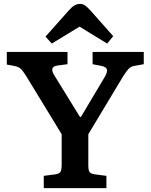

<svg xmlns="http://www.w3.org/2000/svg" viewBox="-20 -967 774 987"><path d="M205 0V-63L266 -71Q285 -74 291 -84Q297 -94 297 -122V-277L114 -577Q101 -598 89.5 -610.5Q78 -623 54 -628L15 -635V-700H327V-637L275 -630Q232 -624 259 -580L391 -366H396L520 -574Q533 -597 529.5 -610Q526 -623 502 -628L456 -637V-700H719V-637L669 -628Q653 -625 641.5 -613.5Q630 -602 612 -573L434 -277V-118Q434 -93 440 -83.5Q446 -74 466 -71L527 -63V0ZM246 -743 214 -779 337 -917Q363 -947 391 -947Q405 -947 416.5 -939.5Q428 -932 445 -913L562 -781L531 -743L389 -830Z"/></svg>

Font: Literata SemiBold
Style: Regular
Weight: 600
Designer: Latin by Veronika Burian and Jose Scaglione. Greek by Irene Vlachou. Cyrillic by Vera Evstafieva.
Foundry: TypeTogether
Version: Version 3.103; ttfautohint (v1.8.4.7-5d5b);gftools[0.9.29]